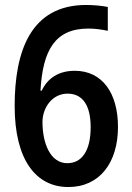

<svg xmlns="http://www.w3.org/2000/svg" viewBox="-20 -743 530 773"><path d="M39 -316C39 -99 125 10 255 10C382 10 455 -89 455 -232C455 -368 392 -458 281 -458C217 -458 172 -429 148 -378H143C152 -540 201 -628 336 -628C363 -628 390 -624 414 -619V-715C390 -720 354 -723 327 -723C103 -723 39 -536 39 -316ZM251 -86C182 -86 151 -167 151 -252C151 -309 190 -366 252 -366C314 -366 345 -317 345 -231C345 -132 307 -86 251 -86Z"/></svg>

Font: Noto Sans Sinhala UI Condensed SemiBold
Style: Regular
Weight: 600
Width: 3
Designer: Jelle Bosma - Monotype Design Team
Foundry: Monotype Imaging Inc.
Version: Version 2.006